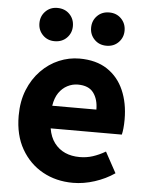

<svg xmlns="http://www.w3.org/2000/svg" viewBox="-56 -855 701 914"><g transform="rotate(5 294.0 -397.5)"><path d="M327 14Q246 14 182 -21.5Q118 -57 80 -123Q42 -189 42 -282Q42 -351 64 -405.5Q86 -460 124 -499Q162 -538 209.5 -558Q257 -578 307 -578Q387 -578 440 -543Q493 -508 519.5 -447Q546 -386 546 -308Q546 -285 544 -265.5Q542 -246 539 -235H199Q206 -193 227 -165.5Q248 -138 278.5 -124.5Q309 -111 348 -111Q381 -111 410.5 -120.5Q440 -130 471 -148L525 -49Q483 -20 430.5 -3Q378 14 327 14ZM197 -343H408Q408 -392 385 -423Q362 -454 310 -454Q284 -454 260 -441.5Q236 -429 219.5 -405Q203 -381 197 -343ZM181 -650Q147 -650 124.5 -673Q102 -696 102 -729Q102 -763 124.5 -786Q147 -809 181 -809Q217 -809 239.5 -786Q262 -763 262 -729Q262 -696 239.5 -673Q217 -650 181 -650ZM429 -650Q394 -650 371.5 -673Q349 -696 349 -729Q349 -763 371.5 -786Q394 -809 429 -809Q464 -809 486.5 -786Q509 -763 509 -729Q509 -696 486.5 -673Q464 -650 429 -650Z"/></g></svg>

Font: Noto Sans KR ExtraBold
Style: Regular
Weight: 800
Designer: Ryoko NISHIZUKA  (kana, bopomofo & ideographs); Paul D. Hunt (Latin, Greek & Cyrillic); Sandoll Communications , Soo-you
Foundry: Adobe
Version: Version 2.004-H2;hotconv 1.0.118;makeotfexe 2.5.65603